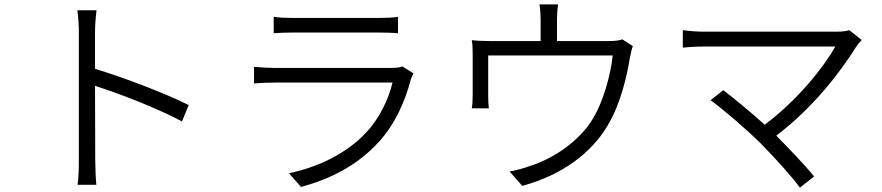

<svg xmlns="http://www.w3.org/2000/svg" viewBox="-20 -818 4040 879"><path d="M341 -87C341 -50 340 -3 335 28H421C418 -4 416 -55 416 -87L415 -425C526 -390 704 -321 813 -262L844 -337C736 -391 547 -463 415 -503V-670C415 -698 418 -741 422 -771H334C339 -741 341 -697 341 -670C341 -586 341 -139 341 -87Z M1233 -741V-666C1259 -668 1290 -669 1319 -669C1374 -669 1657 -669 1713 -669C1747 -669 1779 -668 1802 -666V-741C1779 -737 1746 -736 1715 -736C1656 -736 1372 -736 1319 -736C1288 -736 1259 -737 1233 -741ZM1873 -482 1822 -514C1812 -509 1791 -507 1770 -507C1722 -507 1284 -507 1238 -507C1211 -507 1178 -509 1143 -512V-436C1178 -439 1214 -440 1238 -440C1293 -440 1728 -440 1777 -440C1759 -364 1717 -275 1655 -210C1569 -118 1442 -54 1303 -25L1358 38C1485 3 1610 -54 1715 -169C1790 -251 1835 -356 1861 -455C1863 -462 1869 -473 1873 -482Z M2877 -607 2829 -638C2817 -633 2799 -630 2763 -630H2530V-726C2530 -745 2531 -769 2535 -798H2450C2454 -769 2455 -745 2455 -726V-630H2232C2198 -630 2168 -631 2140 -634C2144 -613 2144 -580 2144 -559C2144 -525 2144 -414 2144 -383C2144 -365 2143 -338 2140 -322H2218C2216 -337 2215 -362 2215 -379C2215 -410 2215 -521 2215 -564H2785C2776 -479 2744 -353 2689 -266C2627 -169 2513 -92 2409 -59C2379 -48 2344 -38 2313 -33L2371 33C2555 -17 2690 -119 2764 -247C2821 -343 2851 -473 2863 -550C2867 -569 2872 -594 2877 -607Z M3463 -161C3527 -96 3606 -9 3642 41L3707 -10C3667 -60 3594 -136 3534 -197C3703 -325 3829 -490 3901 -606C3907 -614 3915 -625 3925 -635L3868 -680C3855 -675 3834 -673 3809 -673C3710 -673 3254 -673 3205 -673C3170 -673 3133 -676 3106 -680V-600C3125 -602 3166 -605 3205 -605C3259 -605 3714 -605 3804 -605C3754 -514 3633 -361 3481 -247C3412 -309 3327 -379 3291 -405L3233 -359C3286 -322 3403 -221 3463 -161Z"/></svg>

Font: Noto Sans KR DemiLight
Style: Regular
Weight: 350
Designer: Ryoko NISHIZUKA 西塚涼子 (kana, bopomofo & ideographs); Paul D. Hunt (Latin, Greek & Cyrillic); Sandoll Communications 산돌커뮤니
Foundry: Adobe
Version: Version 2.004;hotconv 1.0.118;makeotfexe 2.5.65603